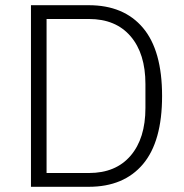

<svg xmlns="http://www.w3.org/2000/svg" viewBox="-20 -718 706 738"><path d="M99 -698H321Q456 -698 529.5 -611Q603 -524 603 -349Q603 -174 529.5 -87Q456 0 321 0H99ZM322 -53Q425 -53 482 -119.5Q539 -186 539 -303V-395Q539 -512 482 -578.5Q425 -645 322 -645H159V-53Z"/></svg>

Font: IBM Plex Sans Devanagari Light
Style: Regular
Weight: 300
Designer: Mike Abbink, Paul van der Laan, Pieter van Rosmalen, Erin McLaughlin
Foundry: Bold Monday
Version: Version 1.1